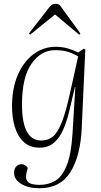

<svg xmlns="http://www.w3.org/2000/svg" viewBox="-20 -772 540 1022"><path d="M381 -309H379L347 -174Q335 -124 316 -81Q297 -38 267 -12Q237 14 191 14Q138 14 105.5 -17Q73 -48 58.5 -98Q44 -148 44 -206Q44 -302 75 -373.5Q106 -445 159 -484Q212 -523 276 -523Q312 -523 341.5 -514Q371 -505 396 -493L427 -513L434 -508L415 -89Q408 59 354.5 144.5Q301 230 190 230Q131 230 93 207Q55 184 55 147Q55 126 66.5 114Q78 102 95 102Q115 102 128 122L122 144Q113 178 127.5 195Q142 212 191 212Q238 212 274.5 190Q311 168 335 109Q359 50 366 -61ZM200 -24Q236 -24 262 -45.5Q288 -67 310 -124Q332 -181 355 -287L396 -472Q362 -491 335.5 -498Q309 -505 273 -505Q198 -505 147.5 -432.5Q97 -360 97 -216Q97 -24 200 -24ZM408 -594 402 -587 273 -695 140 -587 134 -594 239 -729Q247 -740 255.5 -746Q264 -752 275 -752Q288 -752 298 -745Z"/></svg>

Font: Literata 72pt ExtraLight
Style: Italic
Weight: 200
Italic angle: -2°
Designer: Latin by Veronika Burian and Jose Scaglione. Greek by Irene Vlachou. Cyrillic by Vera Evstafieva
Foundry: TypeTogether
Version: Version 3.002